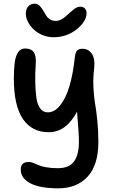

<svg xmlns="http://www.w3.org/2000/svg" viewBox="-20 -820 627 1056"><path d="M273.9 -615.2Q241.2 -615.2 211.9 -627.9Q182.6 -640.6 163.3 -659.9Q144 -679.2 133.1 -701.4Q122.1 -723.6 122.1 -744.1Q122.1 -770.5 135.7 -785.2Q149.4 -799.8 171.9 -799.8Q187 -799.8 199 -787.4Q210.9 -774.9 225.1 -750Q233.9 -733.9 239.7 -726.3Q245.6 -718.8 257.8 -711.9Q270 -705.1 287.1 -705.1Q317.9 -705.1 355 -742.2Q359.4 -746.1 368.4 -753.9Q377.4 -761.7 382.1 -765.6Q386.7 -769.5 394 -774.4Q401.4 -779.3 408 -781.2Q414.6 -783.2 421.9 -783.2Q438 -783.2 447 -773.2Q456.1 -763.2 456.1 -747.1Q456.1 -703.1 402.1 -659.2Q348.1 -615.2 273.9 -615.2ZM300.8 215.8Q200.2 215.8 147.2 188.2Q94.2 160.6 94.2 112.8Q94.2 70.8 138.2 70.8Q149.9 70.8 163.8 76.2Q177.7 81.5 190.9 87.9Q204.1 94.2 232.4 99.6Q260.7 105 297.9 105Q360.8 105 387.5 67.6Q414.1 30.3 414.1 -40Q414.1 -65.4 412.4 -91.1Q410.6 -116.7 408 -149.9Q405.3 -183.1 403.8 -206.1Q343.8 -92.8 248 -92.8Q155.8 -92.8 106 -165.5Q56.2 -238.3 56.2 -388.2Q56.2 -438.5 60.5 -471.9Q64.9 -505.4 74 -522.7Q83 -540 93.5 -546.6Q104 -553.2 119.1 -553.2Q151.4 -553.2 165.3 -533.4Q179.2 -513.7 176.8 -472.2Q172.9 -418.5 173.8 -369.6Q174.8 -320.8 179.9 -283.4Q185.1 -246.1 200.7 -224.1Q216.3 -202.1 242.2 -202.1Q281.2 -202.1 312.5 -242.7Q343.8 -283.2 362.8 -348.9Q381.8 -414.6 391.1 -501Q394 -530.3 403.3 -541Q412.6 -551.8 434.1 -551.8Q465.3 -551.8 484.4 -525.4Q503.4 -499 498 -444.8Q491.2 -391.6 493.9 -337.9Q496.6 -284.2 502.7 -251.5Q508.8 -218.8 514.9 -160.6Q521 -102.5 521 -40Q521 88.4 461.4 152.1Q401.9 215.8 300.8 215.8Z"/></svg>

Font: Shantell Sans Bouncy
Style: Regular
Weight: 500
Designer: Stephen Nixon, Anya Danilova, Shantell Martin
Foundry: Arrow Type
Version: Version 1.006;[9816181b4]